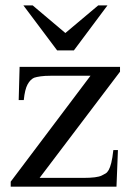

<svg xmlns="http://www.w3.org/2000/svg" viewBox="-20 -697 484 717"><path d="M127.9 -32.7H292Q342.3 -32.7 359.9 -41.5Q368.2 -45.4 374.5 -49.3Q380.9 -53.2 386 -62.3Q391.1 -71.3 395.5 -88.6Q399.9 -106 403.3 -136.7H420.4L415 0H20V-18.6L317.9 -414.1H169.9Q147 -414.1 131.6 -411.9Q116.2 -409.7 107.4 -406.7Q93.3 -400.4 83 -381.8Q72.8 -363.3 68.8 -323.2H49.8L53.2 -447.3H428.2V-429.2ZM255.9 -508.8H193.4L67.4 -676.8H102.1L224.1 -573.7L346.7 -676.8H381.3Z"/></svg>

Font: Doulos SIL Phon
Style: Regular
Weight: 400
Designer: Walt Agee, Victor Gaultney, Peter Martin, Debbi Hosken, Becca Hirsbrunner
Foundry: SIL International
Version: Version 5.000